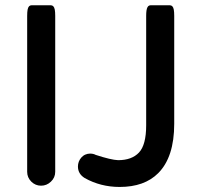

<svg xmlns="http://www.w3.org/2000/svg" viewBox="-20 -703 773 742"><path d="M281.2 -59.6Q281.2 -78.6 293.9 -93.8Q301.3 -102.1 310.1 -105.7Q318.8 -109.4 328.1 -109.4Q340.8 -109.4 349.6 -104.5Q409.2 -85 436.5 -84Q489.3 -84 517.1 -113.5Q544.9 -143.1 544.9 -218.8V-641.6Q544.9 -666 549.8 -674.8Q552.2 -679.7 556.6 -681.6Q559.1 -682.6 561.5 -682.6H636.7Q642.1 -682.6 646 -678.7Q649.9 -674.8 651.6 -665.8Q653.3 -656.7 653.3 -641.6V-224.6Q653.3 -95.7 591.3 -33.7Q538.1 19.5 442.4 19.5Q368.7 19.5 307.1 -15.1Q281.2 -31.2 281.2 -59.6ZM85 -39.1V-641.6Q85 -656.7 86.7 -665.8Q88.4 -674.8 92.3 -678.7Q96.2 -682.6 101.6 -682.6H176.8Q182.1 -682.6 186 -678.7Q189.9 -674.8 191.7 -665.8Q193.4 -656.7 193.4 -641.6V-39.1Q193.4 -16.6 176.8 -1Q160.6 14.6 138.7 14.6Q116.7 14.6 100.8 -1.2Q85 -17.1 85 -39.1Z"/></svg>

Font: YuPearl-SemiBold
Style: SemiBold
Weight: 600
Designer: Max Yao
Foundry: Max-Everyday
Version: Version 1.011; ttfautohint (v1.8.3)